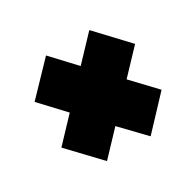

<svg xmlns="http://www.w3.org/2000/svg" viewBox="-90 -585 562 551"><g transform="rotate(-30 191.5 -310.0)"><path d="M191 -210 120 -135 26 -234 97 -309 25 -386 120 -485 191 -409 264 -486 358 -386 286 -310 358 -234 264 -134Z"/></g></svg>

Font: Readiness
Style: Bold
Weight: 700
Designer: Katatrad Team
Foundry: CadsonDemak
Version: Version 1.00;January 16, 2020;FontCreator 12.0.0.2550 64-bit